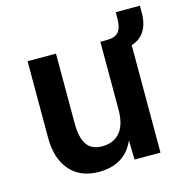

<svg xmlns="http://www.w3.org/2000/svg" viewBox="-99 -733 802 836"><g transform="rotate(-15 302.5 -314.5)"><path d="M246 12Q164 12 117 -41Q70 -94 70 -190V-534H198V-222Q198 -154 220 -123Q242 -92 289 -92Q341 -92 369.5 -126.5Q398 -161 398 -227V-534H526V0H409L407 -87Q364 12 246 12ZM409 -473V-534H429Q464 -534 480 -552.5Q496 -571 496 -615V-641H605V-611Q605 -541 567.5 -507Q530 -473 441 -473Z"/></g></svg>

Font: Geist SemBd
Style: Regular
Weight: 400
Designer: Basement.studio, Andrés Briganti, Mateo Zaragoza
Foundry: Basement.studio, Vercel, Andrés Briganti, Guido Ferreyra, Mateo Zaragoza
Version: Version 1.401